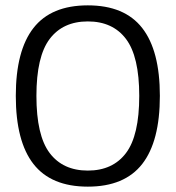

<svg xmlns="http://www.w3.org/2000/svg" viewBox="-20 -682 656 717"><path d="M39 -324Q39 -493 105 -577.5Q171 -662 308 -662Q445 -662 511 -577.5Q577 -493 577 -324Q577 -154 511 -69.5Q445 15 308 15Q171 15 105 -69.5Q39 -154 39 -324ZM500 -324Q500 -471 450.5 -536.5Q401 -602 308 -602Q215 -602 165.5 -536.5Q116 -471 116 -324Q116 -176 165.5 -110.5Q215 -45 308 -45Q401 -45 450.5 -110.5Q500 -176 500 -324Z"/></svg>

Font: Pridi Light
Style: Regular
Weight: 300
Version: Version 1.002